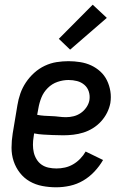

<svg xmlns="http://www.w3.org/2000/svg" viewBox="-20 -788 540 816"><path d="M219 8Q189 8 160 2.5Q131 -3 106.5 -17Q82 -31 64.5 -53.5Q47 -76 38 -103Q29 -130 29 -160Q29 -190 34 -221L54 -341Q58 -366 66.5 -390.5Q75 -415 90 -437.5Q105 -460 125.5 -478.5Q146 -497 170.5 -508.5Q195 -520 220.5 -524Q246 -528 271 -528Q296 -528 321 -524Q346 -520 367.5 -510Q389 -500 406.5 -484Q424 -468 434.5 -446.5Q445 -425 449 -400.5Q453 -376 449 -350Q445 -329 435 -309Q425 -289 409.5 -272Q394 -255 374.5 -243Q355 -231 334 -224.5Q313 -218 291.5 -215.5Q270 -213 249 -213Q238 -213 228 -213.5Q218 -214 207 -214H205Q185 -215 165 -216Q145 -217 125 -221L123 -207Q120 -190 120 -173Q120 -156 123.5 -140.5Q127 -125 135.5 -111Q144 -97 157 -88Q170 -79 186.5 -75.5Q203 -72 220 -72Q238 -72 256 -76Q274 -80 290.5 -89.5Q307 -99 321 -113.5Q335 -128 344 -144L418 -108Q403 -82 381.5 -59Q360 -36 333.5 -20.5Q307 -5 277.5 1.5Q248 8 219 8ZM261 -290Q277 -290 293 -294Q309 -298 323 -307.5Q337 -317 347 -331.5Q357 -346 360 -362Q363 -381 357.5 -398.5Q352 -416 338.5 -427.5Q325 -439 307.5 -443.5Q290 -448 271 -448Q248 -448 224.5 -440Q201 -432 183 -414Q165 -396 156 -373.5Q147 -351 143 -327L138 -300Q153 -297 168.5 -296Q184 -295 199.5 -294.5Q215 -294 230.5 -292Q246 -290 261 -290ZM278 -577 230 -623 374 -768 434 -712Z"/></svg>

Font: Iosevka SS18 Medium
Style: Italic
Weight: 500
Italic angle: -9°
Monospace: yes
Designer: Belleve Invis
Foundry: Belleve Invis
Version: Version 25.1.1; ttfautohint (v1.8.4)